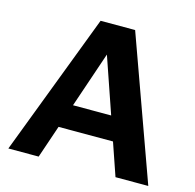

<svg xmlns="http://www.w3.org/2000/svg" viewBox="-99 -769 882 870"><g transform="rotate(15 342.0 -333.5)"><path d="M14 0 268 -667H430L670.4 0H516.6L301.2 -625.2L370.8 -631.4L156.2 0ZM152.6 -153.4 185.4 -265H492L505.4 -153.4Z"/></g></svg>

Font: Maven Pro VF Beta
Style: Regular
Weight: 400
Designer: Joe Prince
Foundry: Joe Prince
Version: Version 2.002